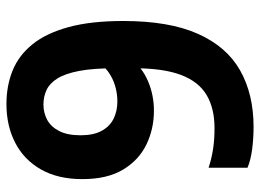

<svg xmlns="http://www.w3.org/2000/svg" viewBox="-124 -666 799 590"><g transform="rotate(-90 275.0 -370.5)"><path d="M250.9 -749.7Q306.9 -749.7 353.6 -730.8Q400.3 -711.8 434.3 -669.8Q468.3 -627.8 487.2 -559Q506 -490.1 506 -390.8Q506 -249.5 466.5 -161.1Q427 -72.7 353.9 -31.5Q280.8 9.7 180.4 9.7Q146.3 9.7 113.2 5.5Q80.1 1.3 55 -8.9V-128.5Q84 -119.1 112.8 -114.7Q141.6 -110.3 176.7 -110.3Q237.5 -110.3 278.4 -134.6Q319.4 -158.8 340.1 -213Q360.7 -267.1 360.7 -356.4V-416.5Q360.7 -483 352.6 -525.9Q344.4 -568.8 329.6 -592.7Q314.8 -616.6 294.3 -626.3Q273.8 -636 249.2 -636Q223.6 -636 202.1 -624.4Q180.7 -612.8 167.8 -587.5Q154.8 -562.3 154.8 -521.9Q154.8 -481.9 168.5 -457Q182.1 -432.1 205.6 -420.5Q229.2 -408.8 258.9 -408.8Q282.8 -408.8 306.8 -415.8Q330.8 -422.8 351.8 -438.3Q372.9 -453.9 388.1 -479.3V-367.3Q364.1 -333 321.4 -314.8Q278.7 -296.5 230.2 -296.5Q174.3 -296.5 126.4 -319.6Q78.6 -342.7 49.3 -391.3Q20.1 -439.9 20.1 -516.3Q20.1 -591.8 49.9 -643.8Q79.6 -695.8 131.7 -722.7Q183.9 -749.7 250.9 -749.7Z"/></g></svg>

Font: Encode Sans SC Condensed Thin
Style: Regular
Weight: 100
Width: 3
Designer: Multiple Designers
Foundry: Impallari Type
Version: Version 3.002